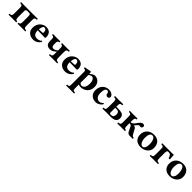

<svg xmlns="http://www.w3.org/2000/svg" viewBox="600 -2469 4727 4727"><g transform="rotate(45 2963.5 -105.0)"><path d="M26.9 2Q22.5 -2.4 22.5 -15.1Q22.5 -27.8 26.9 -32.2Q52.2 -33.2 65.2 -36.4Q78.1 -39.6 87.9 -49.6Q97.7 -59.6 100.8 -77.4Q104 -95.2 104 -127V-307.1Q104 -338.9 100.8 -356.7Q97.7 -374.5 87.9 -384.5Q78.1 -394.5 65.2 -397.7Q52.2 -400.9 26.9 -401.9Q22.5 -406.2 22.5 -418.9Q22.5 -431.6 26.9 -436Q112.8 -434.1 168.9 -434.1H463.9Q520 -434.1 606 -436Q610.4 -431.6 610.4 -418.9Q610.4 -406.2 606 -401.9Q580.6 -400.9 567.6 -397.7Q554.7 -394.5 544.9 -384.5Q535.2 -374.5 532 -356.7Q528.8 -338.9 528.8 -307.1V-127Q528.8 -95.2 532 -77.4Q535.2 -59.6 544.9 -49.6Q554.7 -39.6 567.6 -36.4Q580.6 -33.2 606 -32.2Q610.4 -27.8 610.4 -15.1Q610.4 -2.4 606 2Q522 0 463.9 0Q387.7 0 341.8 2Q337.4 -2.4 337.4 -15.1Q337.4 -27.8 341.8 -32.2Q364.7 -33.7 375.5 -39.8Q386.2 -45.9 392.6 -65.9Q398.9 -85.9 398.9 -127V-307.1Q398.9 -330.6 396.5 -345.5Q394 -360.4 390.9 -369.1Q387.7 -377.9 379.2 -382.3Q370.6 -386.7 363.8 -387.9Q356.9 -389.2 341.8 -390.1H291Q272.5 -388.7 264.2 -386.7Q255.9 -384.8 247.6 -376.7Q239.3 -368.7 236.6 -352.3Q233.9 -335.9 233.9 -307.1V-127Q233.9 -85.9 240.2 -65.9Q246.6 -45.9 257.3 -39.8Q268.1 -33.7 291 -32.2Q295.4 -27.8 295.4 -15.1Q295.4 -2.4 291 2Q245.1 0 168.9 0Q110.8 0 26.9 2Z M807.6 -271 932.6 -276.9Q939.9 -277.3 943.8 -284.2Q947.8 -291 947.8 -297.9Q947.8 -352.5 927.7 -377.2Q907.7 -401.9 881.8 -401.9Q860.8 -401.9 847.7 -391.6Q834.5 -381.3 824 -352.3Q813.5 -323.2 807.6 -271ZM1064 -128.9Q1070.8 -128.9 1074.7 -119.1Q1078.6 -109.4 1078.6 -98.1Q1042 -44.4 993.4 -17.3Q944.8 9.8 891.6 9.8Q790.5 9.8 730.2 -43.7Q669.9 -97.2 669.9 -198.2Q669.9 -253.4 690.2 -300.8Q710.4 -348.1 743.2 -378.7Q775.9 -409.2 815.4 -426.5Q855 -443.8 895 -443.8Q937.5 -443.8 970 -432.6Q1002.4 -421.4 1022 -403.8Q1041.5 -386.2 1053.7 -361.1Q1065.9 -335.9 1070.3 -311.8Q1074.7 -287.6 1074.7 -259.8Q1074.7 -246.6 1068.4 -237.5Q1062 -228.5 1045.9 -229L805.7 -234.9Q805.7 -76.2 930.7 -76.2Q1012.7 -76.2 1064 -128.9Z M1204.6 -267.1V-307.1Q1204.6 -338.4 1201.7 -356.4Q1198.7 -374.5 1189.9 -384.5Q1181.2 -394.5 1169.9 -397.7Q1158.7 -400.9 1137.7 -401.9Q1133.3 -406.2 1133.3 -418.9Q1133.3 -431.6 1137.7 -436Q1202.1 -434.1 1269.5 -434.1Q1345.7 -434.1 1391.6 -436Q1396 -431.6 1396 -418.9Q1396 -406.2 1391.6 -401.9Q1368.7 -400.4 1357.9 -394.3Q1347.2 -388.2 1340.8 -368.2Q1334.5 -348.1 1334.5 -307.1V-283.2Q1334.5 -186 1391.6 -186Q1424.8 -186 1450.4 -198.2Q1476.1 -210.4 1510.7 -236.8V-307.1Q1510.7 -348.1 1504.4 -368.2Q1498 -388.2 1487.3 -394.3Q1476.6 -400.4 1453.6 -401.9Q1449.2 -406.2 1449.2 -418.9Q1449.2 -431.6 1453.6 -436Q1497.6 -434.1 1575.7 -434.1Q1631.8 -434.1 1717.8 -436Q1722.2 -431.6 1722.2 -418.9Q1722.2 -406.2 1717.8 -401.9Q1692.4 -400.9 1679.4 -397.7Q1666.5 -394.5 1656.7 -384.5Q1647 -374.5 1643.8 -356.7Q1640.6 -338.9 1640.6 -307.1V-127Q1640.6 -95.2 1643.8 -77.4Q1647 -59.6 1656.7 -49.6Q1666.5 -39.6 1679.4 -36.4Q1692.4 -33.2 1717.8 -32.2Q1722.2 -27.8 1722.2 -15.1Q1722.2 -2.4 1717.8 2Q1631.8 0 1575.7 0Q1517.6 0 1433.6 2Q1429.2 -2.4 1429.2 -15.1Q1429.2 -27.8 1433.6 -32.2Q1459 -33.2 1471.9 -36.4Q1484.9 -39.6 1494.6 -49.6Q1504.4 -59.6 1507.6 -77.4Q1510.7 -95.2 1510.7 -127V-196.8Q1425.8 -115.2 1348.6 -115.2Q1274.4 -115.2 1239.5 -151.6Q1204.6 -188 1204.6 -267.1Z M1918.9 -271 2043.9 -276.9Q2051.3 -277.3 2055.2 -284.2Q2059.1 -291 2059.1 -297.9Q2059.1 -352.5 2039.1 -377.2Q2019 -401.9 1993.2 -401.9Q1972.2 -401.9 1959 -391.6Q1945.8 -381.3 1935.3 -352.3Q1924.8 -323.2 1918.9 -271ZM2175.3 -128.9Q2182.1 -128.9 2186 -119.1Q2189.9 -109.4 2189.9 -98.1Q2153.3 -44.4 2104.7 -17.3Q2056.2 9.8 2002.9 9.8Q1901.9 9.8 1841.6 -43.7Q1781.2 -97.2 1781.2 -198.2Q1781.2 -253.4 1801.5 -300.8Q1821.8 -348.1 1854.5 -378.7Q1887.2 -409.2 1926.8 -426.5Q1966.3 -443.8 2006.3 -443.8Q2048.8 -443.8 2081.3 -432.6Q2113.8 -421.4 2133.3 -403.8Q2152.8 -386.2 2165 -361.1Q2177.2 -335.9 2181.6 -311.8Q2186 -287.6 2186 -259.8Q2186 -246.6 2179.7 -237.5Q2173.3 -228.5 2157.2 -229L1917 -234.9Q1917 -76.2 2042 -76.2Q2124 -76.2 2175.3 -128.9Z M2464.8 -337.9V-65.9Q2495.1 -32.2 2525.9 -32.2Q2557.1 -32.2 2580.6 -47.9Q2604 -63.5 2617.2 -89.8Q2630.4 -116.2 2636.7 -146.5Q2643.1 -176.8 2643.1 -210Q2643.1 -291.5 2616 -334.2Q2588.9 -377 2553.7 -377Q2535.2 -377 2510.3 -366.7Q2485.4 -356.4 2464.8 -337.9ZM2262.7 233.9Q2258.3 229.5 2258.3 217Q2258.3 204.6 2262.7 200.2Q2283.7 199.2 2293.9 197.5Q2304.2 195.8 2314 191.2Q2323.7 186.5 2327.4 176.3Q2331.1 166 2333 150.9Q2335 135.7 2335 109.9V-309.1Q2335 -351.6 2323.5 -363.3Q2312 -375 2270 -378.9Q2268.6 -383.8 2267.6 -395Q2266.6 -406.2 2268.1 -411.1Q2349.1 -421.4 2434.1 -443.8Q2454.1 -443.8 2457 -426.8Q2460.9 -391.1 2461.9 -377H2467.8Q2496.1 -402.8 2530.8 -423.3Q2565.4 -443.8 2585.9 -443.8Q2676.3 -443.8 2729.5 -386.5Q2782.7 -329.1 2782.7 -236.8Q2782.7 -126 2713.9 -58.1Q2645 9.8 2531.7 9.8Q2497.6 9.8 2464.8 -6.8V109.9Q2464.8 135.7 2466.8 150.9Q2468.8 166 2472.4 176.3Q2476.1 186.5 2485.8 191.2Q2495.6 195.8 2505.9 197.5Q2516.1 199.2 2537.1 200.2Q2541.5 204.6 2541.5 217Q2541.5 229.5 2537.1 233.9Q2514.6 233.4 2468.5 232.9Q2422.4 232.4 2399.9 231.9Q2346.7 231.9 2262.7 233.9Z M3235.4 -86.9Q3206.5 -44.9 3159.7 -17.6Q3112.8 9.8 3068.4 9.8Q2967.8 9.8 2909.2 -45.2Q2850.6 -100.1 2850.6 -201.2Q2850.6 -255.4 2868.7 -301.3Q2886.7 -347.2 2917.2 -378.2Q2947.8 -409.2 2987.8 -426.5Q3027.8 -443.8 3072.3 -443.8Q3147.9 -443.8 3191.7 -410.9Q3235.4 -377.9 3235.4 -339.8Q3235.4 -316.4 3220 -300.3Q3204.6 -284.2 3180.7 -284.2Q3156.2 -284.2 3138.4 -297.6Q3120.6 -311 3118.7 -331.1Q3116.2 -359.4 3102.5 -380.6Q3088.9 -401.9 3063.5 -401.9Q2985.4 -401.9 2985.4 -235.8Q2985.4 -149.9 3022.7 -106Q3060.1 -62 3119.6 -62Q3162.1 -62 3222.7 -118.2Q3235.4 -118.2 3235.4 -86.9Z M3502.9 -233.9V-79.1Q3502.9 -52.2 3513.2 -44.2Q3523.4 -36.1 3558.1 -36.1Q3601.1 -36.1 3621.6 -61.3Q3642.1 -86.4 3642.1 -131.8Q3642.1 -147 3641.1 -158.2Q3640.1 -169.4 3635.5 -184.6Q3630.9 -199.7 3622.8 -209.7Q3614.7 -219.7 3599.1 -226.8Q3583.5 -233.9 3562 -233.9ZM3295.9 2Q3291.5 -2.4 3291.5 -15.1Q3291.5 -27.8 3295.9 -32.2Q3321.3 -33.2 3334.2 -36.4Q3347.2 -39.6 3356.9 -49.6Q3366.7 -59.6 3369.9 -77.4Q3373 -95.2 3373 -127V-307.1Q3373 -338.9 3369.9 -356.7Q3366.7 -374.5 3356.9 -384.5Q3347.2 -394.5 3334.2 -397.7Q3321.3 -400.9 3295.9 -401.9Q3291.5 -406.2 3291.5 -418.9Q3291.5 -431.6 3295.9 -436Q3379.9 -434.1 3438 -434.1Q3494.1 -434.1 3580.1 -436Q3584.5 -431.6 3584.5 -418.9Q3584.5 -406.2 3580.1 -401.9Q3554.7 -400.9 3541.7 -397.7Q3528.8 -394.5 3519 -384.5Q3509.3 -374.5 3506.1 -356.7Q3502.9 -338.9 3502.9 -307.1V-272H3570.8Q3607.4 -272 3635.3 -269Q3663.1 -266.1 3689.9 -257.8Q3716.8 -249.5 3733.9 -235.1Q3751 -220.7 3761.5 -197Q3772 -173.3 3772 -141.1Q3772 -64.5 3724.6 -31.2Q3677.2 2 3577.1 2Q3564 2 3507.8 1Q3451.7 0 3438 0Q3381.8 0 3295.9 2Z M4019.5 -217.8V-127Q4019.5 -85.9 4025.9 -65.9Q4032.2 -45.9 4043 -39.8Q4053.7 -33.7 4076.7 -32.2Q4081.1 -27.8 4081.1 -15.1Q4081.1 -2.4 4076.7 2Q4030.8 0 3950.7 0Q3896.5 0 3812.5 2Q3808.1 -2.4 3808.1 -15.1Q3808.1 -27.8 3812.5 -32.2Q3837.9 -33.2 3850.8 -36.4Q3863.8 -39.6 3873.5 -49.6Q3883.3 -59.6 3886.5 -77.4Q3889.6 -95.2 3889.6 -127V-307.1Q3889.6 -338.9 3886.5 -356.7Q3883.3 -374.5 3873.5 -384.5Q3863.8 -394.5 3850.8 -397.7Q3837.9 -400.9 3812.5 -401.9Q3808.1 -406.2 3808.1 -418.9Q3808.1 -431.6 3812.5 -436Q3898.4 -434.1 3951.7 -434.1Q4032.7 -434.1 4076.7 -436Q4081.1 -431.6 4081.1 -418.9Q4081.1 -406.2 4076.7 -401.9Q4053.7 -400.4 4043 -394.3Q4032.2 -388.2 4025.9 -368.2Q4019.5 -348.1 4019.5 -307.1V-252.9Q4035.2 -253.9 4047.1 -256.3Q4059.1 -258.8 4071.3 -266.1Q4083.5 -273.4 4092.5 -280.5Q4101.6 -287.6 4115.5 -304.4Q4129.4 -321.3 4140.1 -335.9Q4150.9 -350.6 4171.4 -378.9Q4219.7 -443.8 4272.5 -443.8Q4295.4 -443.8 4310.1 -432.1Q4324.7 -420.4 4324.7 -397Q4324.7 -371.6 4309.3 -356.2Q4293.9 -340.8 4273.4 -340.8Q4268.6 -340.8 4258.8 -342.8Q4246.6 -346.2 4237.8 -346.2Q4209 -346.2 4178.7 -305.2Q4160.6 -278.8 4137.7 -258.8V-253.9Q4153.3 -250 4163.3 -246.3Q4173.3 -242.7 4187 -232.4Q4200.7 -222.2 4208.5 -207L4266.6 -99.1Q4287.6 -60.1 4303 -48.1Q4318.4 -36.1 4348.6 -32.2Q4357.4 -17.6 4348.6 0Q4317.4 0 4259.8 2Q4239.7 2 4226.3 0.2Q4212.9 -1.5 4198 -7.3Q4183.1 -13.2 4171.4 -25.6Q4159.7 -38.1 4150.4 -58.1L4096.7 -171.9Q4075.7 -213.4 4019.5 -217.8Z M4401.4 -204.1Q4401.4 -312 4470.9 -377.9Q4540.5 -443.8 4652.3 -443.8Q4758.3 -443.8 4818.4 -382.3Q4878.4 -320.8 4878.4 -212.9Q4878.4 -115.7 4807.1 -53Q4735.8 9.8 4625.5 9.8Q4521.5 9.8 4461.4 -47.9Q4401.4 -105.5 4401.4 -204.1ZM4632.3 -401.9Q4588.9 -401.9 4564.9 -358.2Q4541 -314.5 4541 -229Q4541 -175.3 4555.2 -130.4Q4569.3 -85.4 4594.5 -58.8Q4619.6 -32.2 4650.4 -32.2Q4688.5 -32.2 4713.4 -74Q4738.3 -115.7 4738.3 -184.1Q4738.3 -285.6 4710.7 -343.8Q4683.1 -401.9 4632.3 -401.9Z M5192.9 -392.1Q5168.5 -392.1 5158.7 -373Q5148.9 -354 5148.9 -307.1V-127Q5148.9 -95.2 5152.1 -77.4Q5155.3 -59.6 5165 -49.6Q5174.8 -39.6 5187.7 -36.4Q5200.7 -33.2 5226.1 -32.2Q5230.5 -27.8 5230.5 -15.1Q5230.5 -2.4 5226.1 2Q5140.1 0 5084 0Q5025.9 0 4941.9 2Q4937.5 -2.4 4937.5 -15.1Q4937.5 -27.8 4941.9 -32.2Q4967.3 -33.2 4980.2 -36.4Q4993.2 -39.6 5002.9 -49.6Q5012.7 -59.6 5015.9 -77.4Q5019 -95.2 5019 -127V-307.1Q5019 -338.9 5015.9 -356.7Q5012.7 -374.5 5002.9 -384.5Q4993.2 -394.5 4980.2 -397.7Q4967.3 -400.9 4941.9 -401.9Q4937.5 -406.2 4937.5 -418.9Q4937.5 -431.6 4941.9 -436Q5027.8 -434.1 5084 -434.1H5289.1Q5314.9 -434.1 5337.9 -438Q5341.8 -438 5341.8 -435.1Q5342.8 -431.6 5344.7 -404.5Q5346.7 -377.4 5349.4 -342.3Q5352.1 -307.1 5354 -290Q5336.4 -281.2 5311 -285.2Q5303.2 -313.5 5295.7 -331.1Q5288.1 -348.6 5276.4 -363.5Q5264.6 -378.4 5247.8 -385.3Q5231 -392.1 5207 -392.1Z M5413.1 -204.1Q5413.1 -312 5482.7 -377.9Q5552.2 -443.8 5664.1 -443.8Q5770 -443.8 5830.1 -382.3Q5890.1 -320.8 5890.1 -212.9Q5890.1 -115.7 5818.8 -53Q5747.6 9.8 5637.2 9.8Q5533.2 9.8 5473.1 -47.9Q5413.1 -105.5 5413.1 -204.1ZM5644 -401.9Q5600.6 -401.9 5576.7 -358.2Q5552.7 -314.5 5552.7 -229Q5552.7 -175.3 5566.9 -130.4Q5581.1 -85.4 5606.2 -58.8Q5631.3 -32.2 5662.1 -32.2Q5700.2 -32.2 5725.1 -74Q5750 -115.7 5750 -184.1Q5750 -285.6 5722.4 -343.8Q5694.8 -401.9 5644 -401.9Z"/></g></svg>

Font: Common Serif
Style: Bold
Weight: 700
Designer: Philipp H. Poll, Khaled Hosny
Foundry: Stefan Peev, Context Ltd.
Version: Version 1.026